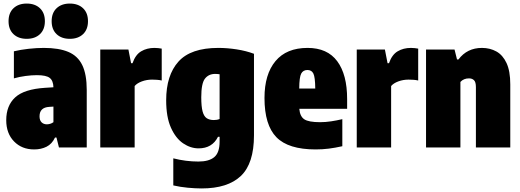

<svg xmlns="http://www.w3.org/2000/svg" viewBox="-20 -828 2922 1078"><path d="M172 11Q102.5 11 58.8 -34Q15 -79 15 -153Q15 -235 65.2 -281.2Q115.5 -327.5 233 -335L280 -338Q279 -375 259.2 -390.5Q239.5 -406 187 -406Q158 -406 123.8 -401.5Q89.5 -397 58 -388V-540Q95.5 -549 140.5 -554Q185.5 -559 226 -559Q310.5 -559 363.8 -536.5Q417 -514 442 -462.2Q467 -410.5 467 -323V0H311L297 -56H289Q272 -19.5 241.2 -4.2Q210.5 11 172 11ZM202 -175Q202 -152.5 213.5 -141.2Q225 -130 243 -130Q252 -130 261.5 -132.8Q271 -135.5 280 -142V-229.5L257 -228Q202 -225 202 -175ZM372 -610Q325.5 -610 297.8 -636.2Q270 -662.5 270 -709Q270 -755.5 297.8 -781.8Q325.5 -808 372 -808Q418.5 -808 446.2 -781.8Q474 -755.5 474 -709Q474 -662.5 446.2 -636.2Q418.5 -610 372 -610ZM130 -610Q83.5 -610 55.8 -636.2Q28 -662.5 28 -709Q28 -755.5 55.8 -781.8Q83.5 -808 130 -808Q176.5 -808 204.2 -781.8Q232 -755.5 232 -709Q232 -662.5 204.2 -636.2Q176.5 -610 130 -610Z M543 0V-550H701L716 -473H724Q740.5 -521 772.8 -540Q805 -559 847 -559Q857.5 -559 868.8 -557.8Q880 -556.5 888 -555V-376Q875.5 -379 860.8 -380Q846 -381 834 -381Q803.5 -381 776.5 -371Q749.5 -361 736 -345V0Z M1112 230Q1077 230 1034.2 226Q991.5 222 953 213V61Q1023.5 79 1094 79Q1153.5 79 1183.2 54Q1213 29 1213 -33V-60H1204Q1171.5 5 1095 5Q1050 5 1008.2 -23.2Q966.5 -51.5 939.8 -111Q913 -170.5 913 -265Q913 -405.5 982 -482.2Q1051 -559 1206 -559Q1255.5 -559 1308.8 -550.8Q1362 -542.5 1406 -526V-68Q1406 90 1332.2 160Q1258.5 230 1112 230ZM1181 -154Q1199.5 -154 1213 -160V-411Q1207 -412 1200.5 -412.5Q1194 -413 1188 -413Q1151.5 -413 1130.8 -386.5Q1110 -360 1110 -282Q1110 -230 1117.5 -202.2Q1125 -174.5 1140.8 -164.2Q1156.5 -154 1181 -154Z M1752 11Q1599 11 1532 -57.5Q1465 -126 1465 -278Q1465 -411 1526.8 -485Q1588.5 -559 1707 -559Q1818 -559 1873.5 -484.2Q1929 -409.5 1929 -272V-217H1660.5Q1664 -174.5 1688.5 -158.2Q1713 -142 1777 -142Q1808 -142 1839.2 -146.8Q1870.5 -151.5 1902 -159V-7Q1861.5 2 1826.2 6.5Q1791 11 1752 11ZM1706 -435Q1682 -435 1671.2 -415Q1660.5 -395 1660 -331H1750Q1749.5 -395 1739.5 -415Q1729.5 -435 1706 -435Z M1983 0V-550H2141L2156 -473H2164Q2180.5 -521 2212.8 -540Q2245 -559 2287 -559Q2297.5 -559 2308.8 -557.8Q2320 -556.5 2328 -555V-376Q2315.5 -379 2300.8 -380Q2286 -381 2274 -381Q2243.5 -381 2216.5 -371Q2189.5 -361 2176 -345V0Z M2372 0V-550H2532L2546 -494H2554Q2602.5 -559 2686 -559Q2731 -559 2767 -539Q2803 -519 2824 -474Q2845 -429 2845 -354V0H2652V-339Q2652 -367.5 2641.2 -377.8Q2630.5 -388 2613 -388Q2583.5 -388 2565 -368V0Z"/></svg>

Font: Encode Sans Cnd Black
Style: Regular
Weight: 900
Width: 3
Designer: Multiple Designers
Foundry: Impallari Type
Version: Version 3.002; ttfautohint (v1.8.3) -l 8 -r 50 -G 200 -x 14 